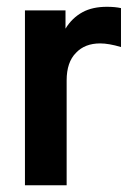

<svg xmlns="http://www.w3.org/2000/svg" viewBox="-20 -551 398 571"><path d="M174.8 -520V-465.8Q194.3 -498 226.1 -515.1Q255.4 -530.8 297.9 -530.8Q322.3 -530.8 339.8 -526.9V-411.1Q303.7 -421.9 277.8 -421.9Q232.4 -421.9 206.1 -394Q178.2 -366.2 178.2 -312V0H54.2V-520Z"/></svg>

Font: D-DIN-PRO
Style: Bold
Weight: 700
Designer: Charles Nix
Foundry: Datto Inc.
Version: Version 1.000;hotconv 1.0.109;makeotfexe 2.5.65596